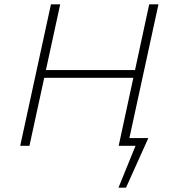

<svg xmlns="http://www.w3.org/2000/svg" viewBox="-20 -678 797 893"><path d="M565 0V-36H670L652 0ZM531 195 625 -36H670L566 195ZM532 0 674 -658H717L574 0ZM74 0 217 -658H260L117 0ZM158 -316 166 -352H636L629 -316Z"/></svg>

Font: Ysabeau Infant ExtraLight
Style: Italic
Weight: 250
Italic angle: -12°
Designer: Christian Thalmann (Catharsis Fonts)
Version: Version 2.001;gftools[0.9.30]; featfreeze: ss01,ss02,lnum